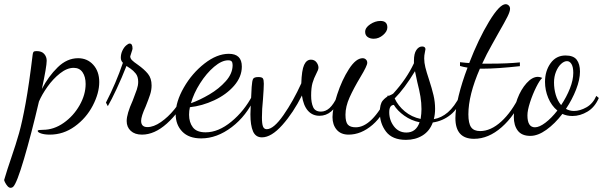

<svg xmlns="http://www.w3.org/2000/svg" viewBox="-114 -617 2880 917"><path d="M-94 242Q-80 194 -60 136Q-38 72 -23 19Q-8 -34 8.5 -124.5Q25 -215 42 -356Q43 -366 46.5 -369.5Q50 -373 61 -373Q85 -373 97 -359.5Q109 -346 109 -327Q109 -299 86 -192Q117 -252 161.5 -295.5Q206 -339 259 -339Q303 -339 331.5 -307.5Q360 -276 360 -225Q360 -172 329 -112.5Q298 -53 243.5 -13.5Q189 26 124 26Q99 26 82.5 20.5Q66 15 66 8Q66 5 73.5 4Q81 3 91 3Q143 3 190 -30Q237 -63 266 -114Q295 -165 295 -216Q295 -250 280.5 -271.5Q266 -293 238 -293Q206 -293 172.5 -266.5Q139 -240 112.5 -202.5Q86 -165 72 -132Q35 26 0.5 142.5Q-34 259 -51 275Q-56 280 -63 280Q-71 280 -78 272Q-85 264 -90 254Q-95 244 -94 242Z M491 -39Q491 -73 520 -137Q533 -170 539.5 -189.5Q546 -209 546 -226Q546 -251 534.5 -265.5Q523 -280 509 -289.5Q495 -299 490 -302Q468 -246 443 -192.5Q418 -139 401 -110L392 -127Q440 -220 473 -317Q463 -327 463 -341Q463 -359 470.5 -375Q478 -391 488.5 -400Q499 -409 505 -409Q519 -409 519 -385Q519 -381 514 -367Q509 -353 508 -348Q508 -338 516.5 -329.5Q525 -321 544 -308Q575 -286 592.5 -264.5Q610 -243 610 -209Q610 -187 603 -165.5Q596 -144 582 -109Q560 -61 560 -40Q560 -10 590 -10Q620 -10 654.5 -34Q689 -58 718 -93.5Q747 -129 760 -159L773 -149Q742 -80 683 -27Q624 26 564 26Q530 26 510.5 8Q491 -10 491 -39Z M725 -72Q725 -131 764 -199Q803 -267 862.5 -313.5Q922 -360 979 -360Q1041 -360 1041 -299Q1041 -250 1004 -207.5Q967 -165 909 -138Q851 -111 793 -105Q789 -88 789 -69Q789 -33 807 -9Q825 15 868 15Q929 15 991 -36Q1053 -87 1092 -162L1104 -153Q1064 -64 993 -10Q922 44 847 44Q788 44 756.5 11.5Q725 -21 725 -72ZM997 -306Q997 -318 992.5 -323.5Q988 -329 976 -329Q945 -329 908.5 -298Q872 -267 841.5 -219Q811 -171 798 -124Q840 -139 886 -166Q932 -193 964.5 -229.5Q997 -266 997 -306Z M1082 -71Q1082 -90 1088 -202Q1090 -232 1095 -240.5Q1100 -249 1120 -249Q1137 -249 1141.5 -242.5Q1146 -236 1146 -217Q1146 -197 1142 -143Q1137 -95 1137 -56Q1137 -26 1142 -13Q1147 0 1160 0Q1193 0 1240 -67.5Q1287 -135 1325 -219Q1327 -282 1338.5 -307Q1350 -332 1371 -332Q1388 -332 1397.5 -319.5Q1407 -307 1407 -294Q1407 -284 1397 -266Q1385 -243 1378.5 -220.5Q1372 -198 1372 -160Q1372 -127 1381.5 -105.5Q1391 -84 1419 -84Q1441 -84 1460 -101Q1479 -118 1498 -158L1511 -148Q1475 -64 1412 -64Q1378 -64 1356.5 -88.5Q1335 -113 1328 -161Q1287 -79 1234.5 -20Q1182 39 1137 39Q1107 39 1094.5 10.5Q1082 -18 1082 -71Z M1630 -465Q1630 -485 1654 -501Q1678 -517 1703 -517Q1736 -517 1736 -486Q1736 -467 1715.5 -449.5Q1695 -432 1671 -432Q1653 -432 1641.5 -440.5Q1630 -449 1630 -465ZM1474 -58Q1474 -97 1496.5 -166Q1519 -235 1552.5 -287Q1586 -339 1618 -339Q1627 -339 1633.5 -333Q1640 -327 1640 -317Q1640 -303 1608 -250Q1575 -195 1555.5 -151.5Q1536 -108 1536 -69Q1536 -34 1547.5 -21.5Q1559 -9 1585 -9Q1663 -9 1739 -162L1748 -152Q1720 -68 1665.5 -21Q1611 26 1551 26Q1514 26 1494 2.5Q1474 -21 1474 -58Z M1700 -80Q1700 -120 1714 -136.5Q1728 -153 1744.5 -160Q1761 -167 1764 -170Q1828 -240 1863 -315V-327Q1863 -361 1874.5 -378Q1886 -395 1902 -395Q1910 -395 1914 -391.5Q1918 -388 1918 -382Q1918 -378 1915 -365.5Q1912 -353 1912 -338Q1912 -318 1917.5 -295.5Q1923 -273 1935 -237Q1949 -194 1956.5 -162Q1964 -130 1964 -97Q1964 -71 1958 -48Q1994 -54 2025 -80.5Q2056 -107 2084 -161L2093 -151Q2075 -99 2038 -69Q2001 -39 1953 -32Q1938 9 1904 30Q1870 51 1825 51Q1760 51 1730 12Q1700 -27 1700 -80ZM1899 -96Q1899 -126 1894 -156Q1889 -186 1879 -225Q1870 -265 1868 -277Q1817 -193 1771 -147Q1787 -112 1819.5 -85Q1852 -58 1895 -49Q1899 -75 1899 -96ZM1890 -33Q1850 -41 1817 -64.5Q1784 -88 1767 -116Q1745 -115 1745 -81Q1745 -43 1767.5 -13.5Q1790 16 1827 16Q1873 16 1890 -33Z M2061 -53Q2061 -96 2076.5 -159.5Q2092 -223 2119 -294Q2095 -298 2083 -302V-320Q2119 -316 2127 -316Q2171 -430 2221.5 -513.5Q2272 -597 2301 -597Q2309 -597 2315.5 -591Q2322 -585 2322 -575Q2322 -562 2309.5 -537Q2297 -512 2267 -460Q2262 -450 2236 -404.5Q2210 -359 2189 -313H2226Q2309 -313 2369 -319V-301Q2260 -289 2193 -289H2178Q2123 -163 2123 -71Q2123 -28 2136 -9.5Q2149 9 2179 9Q2230 9 2280 -36.5Q2330 -82 2369 -162L2382 -152Q2345 -65 2282 -9.5Q2219 46 2150 46Q2061 46 2061 -53Z M2340 -59Q2340 -100 2357 -145Q2374 -190 2401 -220Q2428 -250 2455 -250Q2464 -250 2476 -245Q2464 -235 2447 -201Q2430 -167 2417.5 -128.5Q2405 -90 2405 -66Q2405 -9 2441 -9Q2462 -9 2491 -31Q2520 -53 2548 -89Q2520 -112 2504.5 -149Q2489 -186 2489 -226Q2489 -278 2515.5 -315Q2542 -352 2587 -352Q2625 -352 2640.5 -331.5Q2656 -311 2656 -275Q2656 -237 2637.5 -189.5Q2619 -142 2589 -97Q2607 -87 2627 -87Q2656 -87 2687 -104.5Q2718 -122 2734 -159L2746 -149Q2727 -105 2692 -84Q2657 -63 2620 -63Q2593 -63 2572 -73Q2536 -26 2495.5 3Q2455 32 2419 32Q2378 32 2359 7Q2340 -18 2340 -59ZM2624 -269Q2624 -297 2615.5 -311Q2607 -325 2594 -325Q2580 -325 2565.5 -311.5Q2551 -298 2541.5 -274.5Q2532 -251 2532 -223Q2532 -192 2540.5 -163.5Q2549 -135 2566 -115Q2592 -154 2608 -194.5Q2624 -235 2624 -269Z"/></svg>

Font: Dancing Script
Style: Regular
Weight: 400
Designer: Pablo Impallari
Foundry: Pablo Impallari
Version: Version 2.000